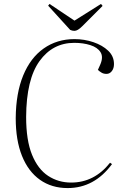

<svg xmlns="http://www.w3.org/2000/svg" viewBox="-20 -943 619 977"><path d="M490 -614Q507 -653 491.5 -677.5Q476 -702 439.5 -713.5Q403 -725 358 -725Q248 -725 181 -632Q114 -539 113 -348Q113 -229 143 -155.5Q173 -82 225 -48Q277 -14 342 -14Q460 -14 540 -115L550 -108Q460 14 324 14Q243 14 183.5 -28Q124 -70 92 -149.5Q60 -229 60 -342Q61 -469 98 -559Q135 -649 202.5 -696.5Q270 -744 359 -744Q409 -744 455 -728.5Q501 -713 530.5 -685Q560 -657 560 -617Q560 -595 549 -581Q538 -567 522 -567Q507 -567 496.5 -573.5Q486 -580 478 -587ZM225 -914 232 -923 359 -838 494 -923 502 -913 398 -809Q375 -786 359 -786Q347 -786 337 -791Z"/></svg>

Font: Display Extralight
Style: Italic
Weight: 200
Italic angle: -2°
Designer: Latin by Veronika Burian and Jose Scaglione. Greek by Irene Vlachou. Cyrillic by Vera Evstafieva
Foundry: TypeTogether
Version: Version 3.002